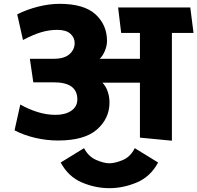

<svg xmlns="http://www.w3.org/2000/svg" viewBox="-20 -719 1031 1003"><path d="M711 0V-287H515Q533 -269 542.5 -241Q552 -213 552 -184Q552 -100 486.5 -42.5Q421 15 283 15Q223 15 163.5 1Q104 -13 56 -38L86 -173Q130 -148 177 -133.5Q224 -119 270 -119Q321 -119 352.5 -140.5Q384 -162 384 -200Q384 -244 353.5 -266.5Q323 -289 260 -289H154L136 -412H262Q316 -412 343 -436Q370 -460 370 -494Q370 -523 347.5 -543Q325 -563 279 -563Q238 -563 196.5 -551Q155 -539 100 -510L70 -644Q119 -669 178 -684Q237 -699 291 -699Q419 -699 479 -644Q539 -589 539 -505Q539 -480 528 -453.5Q517 -427 501 -412H711V-547H613L597 -680H974L991 -547H878V16ZM684 55 806 130Q766 204 695 234Q624 264 551 264Q478 264 407.5 234Q337 204 297 130L419 55Q442 99 482.5 116.5Q523 134 551 134Q580 134 620.5 117.5Q661 101 684 55Z"/></svg>

Font: Palanquin Dark SemiBold
Style: Regular
Weight: 600
Designer: Pria Ravichandran
Version: Version 1.001